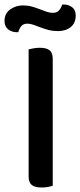

<svg xmlns="http://www.w3.org/2000/svg" viewBox="-44 -826 356 852"><path d="M190 -2Q183 1 169.5 3.5Q156 6 141 6Q110 6 96.5 -5.5Q83 -17 83 -44V-607Q91 -609 104.5 -611.5Q118 -614 133 -614Q162 -614 176 -603Q190 -592 190 -564ZM58 -802Q79 -802 97 -797Q115 -792 131.5 -785.5Q148 -779 162.5 -774Q177 -769 190 -769Q209 -769 218.5 -780.5Q228 -792 232 -806H238Q260 -806 276 -794Q292 -782 292 -757Q292 -724 270 -706Q248 -688 213 -688Q191 -688 171.5 -693Q152 -698 135.5 -704.5Q119 -711 104.5 -716Q90 -721 78 -721Q59 -721 50 -709.5Q41 -698 37 -683H31Q9 -683 -7.5 -695.5Q-24 -708 -24 -733Q-24 -766 1 -784Q26 -802 58 -802Z"/></svg>

Font: Baloo 2 Medium
Style: Regular
Weight: 500
Designer: Sarang Kulkarni and Ek Type
Foundry: Ek Type
Version: Version 1.640;hotconv 1.0.111;makeotfexe 2.5.65597; ttfautoh